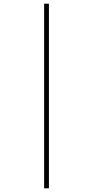

<svg xmlns="http://www.w3.org/2000/svg" viewBox="-20 -780 507 1040"><path d="M219 240V-760H245V240Z"/></svg>

Font: Noto Serif Display Condensed ExtraLight
Style: Italic
Weight: 200
Width: 3
Italic angle: -12°
Designer: Monotype Design Team
Foundry: Monotype Imaging Inc.
Version: Version 2.009